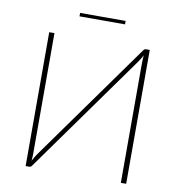

<svg xmlns="http://www.w3.org/2000/svg" viewBox="-89 -911 930 993"><g transform="rotate(10 375.5 -414.5)"><path d="M639.5 -703V0H611.5V-618.5Q611.5 -631 612 -643.8Q612.5 -656.5 613.5 -670Q608 -658.5 602 -649.5Q596 -640.5 590.5 -632L144.5 -8.5Q139.5 0 131 0H111.5V-703H139V-84.5Q139 -71.5 138.8 -58.8Q138.5 -46 137 -32Q142.5 -43.5 148.2 -52.8Q154 -62 160 -71L606 -694.5Q611.5 -703 620 -703ZM251.5 -829H490.5V-811H251.5Z"/></g></svg>

Font: Lato 2
Style: Regular
Weight: 200
Designer: Lukasz Dziedzic with Adam Twardoch and Botio Nikoltchev
Foundry: tyPoland Lukasz Dziedzic
Version: Version 2.015; 2015-08-06; http://www.latofonts.com/